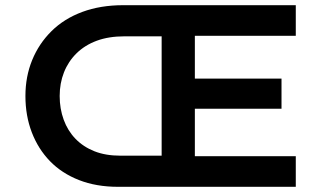

<svg xmlns="http://www.w3.org/2000/svg" viewBox="-20 -720 1263 740"><path d="M435 0Q351 0 284.5 -26Q218 -52 172.5 -99Q127 -146 102.5 -210Q78 -274 78 -350Q78 -425 104 -488.5Q130 -552 178.5 -600Q227 -648 297 -674Q367 -700 455 -700H1120V-582H731V-417H1065V-301H731V-118H1120V0ZM210 -350Q210 -301 225.5 -258.5Q241 -216 271 -185Q301 -154 344 -137Q387 -120 444 -120H603V-580H460Q399 -580 353 -563Q307 -546 275 -514.5Q243 -483 226.5 -441Q210 -399 210 -350Z"/></svg>

Font: Lexend Exa Medium
Style: Regular
Weight: 500
Designer: Bonnie Shaver-Troup, Thomas Jockin
Foundry: Lexend
Version: Version 1.007